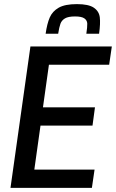

<svg xmlns="http://www.w3.org/2000/svg" viewBox="-20 -914 564 934"><path d="M31 0ZM31 0 128 -688H524L511 -599H218L189 -392H442L430 -303H177L147 -89H440L427 0ZM354 -894Q411 -894 436.5 -876.5Q462 -859 465.5 -829.5Q469 -800 462 -750H400Q405 -783 404.5 -799Q404 -815 390.5 -824.5Q377 -834 345 -834Q312 -834 296 -824.5Q280 -815 274 -798.5Q268 -782 263 -750H202Q209 -799 222 -829Q235 -859 265.5 -876.5Q296 -894 354 -894Z"/></svg>

Font: Assailand Medium
Style: Italic
Weight: 500
Italic angle: -8°
Designer: Hector Gatti with collaboration of the Omnibus-Type team
Foundry: Omnibus-Type
Version: Version 0.072;October 19, 2019;FontCreator 12.0.0.2547 64-bi